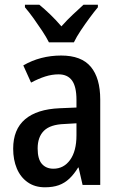

<svg xmlns="http://www.w3.org/2000/svg" viewBox="-20 -786 512 816"><path d="M240 -550Q326 -550 366 -502Q406 -454 406 -363V0H331L314 -74H312Q295 -46 275 -27Q255 -8 230 1Q205 10 171 10Q128 10 97.5 -11.5Q67 -33 51.5 -70Q36 -107 36 -154Q36 -236 86.5 -279Q137 -322 234 -326L305 -329V-361Q305 -418 286 -444Q267 -470 229 -470Q201 -470 172.5 -461Q144 -452 112 -435L79 -508Q115 -529 155.5 -539.5Q196 -550 240 -550ZM254 -259Q194 -257 167 -230.5Q140 -204 140 -155Q140 -110 158 -89.5Q176 -69 207 -69Q251 -69 278 -106.5Q305 -144 305 -211V-262ZM188 -606Q177 -628 159.5 -654.5Q142 -681 123 -707.5Q104 -734 86 -755V-766H147Q168 -749 193 -725Q218 -701 241 -674Q267 -703 288.5 -723Q310 -743 335 -766H396V-755Q380 -736 360.5 -709.5Q341 -683 323 -656Q305 -629 294 -606Z"/></svg>

Font: Noto Sans Bengali Condensed Medium
Style: Regular
Weight: 500
Width: 3
Designer: Jelle Bosma - Monotype Design Team
Foundry: Monotype Imaging Inc.
Version: Version 2.003